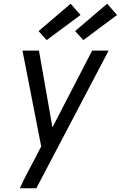

<svg xmlns="http://www.w3.org/2000/svg" viewBox="-20 -790 645 1025"><path d="M86 215Q103 177 122.5 139.5Q142 102 162 65L200 -8L100 -520H188L260 -110L472 -520H560L174 215ZM425 -576 381 -624 552 -770 605 -710ZM229 -576 186 -624 357 -770 410 -710Z"/></svg>

Font: Iosevka Aile Oblique
Style: Regular
Weight: 400
Italic angle: -9°
Designer: Belleve Invis
Foundry: Belleve Invis
Version: Version 31.1.0; ttfautohint (v1.8.4)